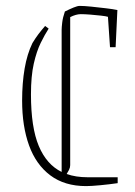

<svg xmlns="http://www.w3.org/2000/svg" viewBox="-20 -621 459 651"><path d="M145 -524Q132 -504 118 -475.5Q104 -447 94.5 -405Q85 -363 85 -301Q85 -189 111.5 -126Q138 -63 189 -38V-520Q189 -528 191 -545Q193 -562 200 -582Q216 -590 229.5 -595.5Q243 -601 250 -601Q265 -601 289.5 -598.5Q314 -596 339 -593Q364 -590 378 -587L372 -461H353L346 -564Q340 -566 322.5 -568Q305 -570 286 -571.5Q267 -573 254 -573Q238 -573 218 -563V-61Q218 -53 214 -45Q210 -37 206 -31Q237 -20 277 -20H379V0Q352 4 320.5 7Q289 10 272 10Q199 10 150.5 -26.5Q102 -63 78.5 -128Q55 -193 55 -280Q55 -339 63.5 -388.5Q72 -438 90 -475Q101 -493 110.5 -505.5Q120 -518 133 -533Z"/></svg>

Font: Grenze Gotisch Thin
Style: Regular
Weight: 100
Designer: Renata Polastri
Foundry: Omnibus-Type
Version: Version 1.001